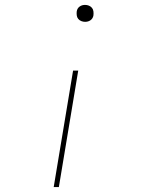

<svg xmlns="http://www.w3.org/2000/svg" viewBox="-20 -558 640 783"><path d="M327 -469Q319 -469 311.5 -472Q304 -475 299 -481Q294 -487 293 -495.5Q292 -504 293 -512Q294 -518 297 -523Q300 -528 305 -531.5Q310 -535 315.5 -536.5Q321 -538 327 -538Q335 -538 342.5 -535Q350 -532 355 -526Q360 -520 361 -511.5Q362 -503 361 -495Q360 -489 357 -484Q354 -479 349 -475.5Q344 -472 338.5 -470.5Q333 -469 327 -469ZM199 205 278 -270H299L220 205Z"/></svg>

Font: Iosevka Slab Thin Extended
Style: Italic
Weight: 100
Width: 7
Italic angle: -9°
Monospace: yes
Designer: Belleve Invis
Foundry: Belleve Invis
Version: Version 11.1.0; ttfautohint (v1.8.3)